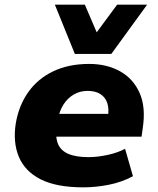

<svg xmlns="http://www.w3.org/2000/svg" viewBox="-20 -795 681 826"><path d="M339 11Q223 11 155 -23.5Q87 -58 61 -120.5Q35 -183 48 -265Q61 -341 101.5 -398.5Q142 -456 208.5 -488Q275 -520 364 -520Q439 -520 496 -488.5Q553 -457 580.5 -395.5Q608 -334 594 -243L589 -207H193L208 -305H455L444 -289Q450 -327 441.5 -352Q433 -377 411.5 -390.5Q390 -404 357 -404Q324 -404 297.5 -388.5Q271 -373 253.5 -346Q236 -319 229 -281L225 -257Q217 -209 228.5 -178.5Q240 -148 273 -133.5Q306 -119 361 -119Q399 -119 443 -128.5Q487 -138 518 -155L552 -37Q504 -11 447.5 0Q391 11 339 11ZM302 -563 216 -775H345L396 -656L484 -775H613L459 -563Z"/></svg>

Font: Nunito Sans 6pt Black
Style: Italic
Weight: 900
Italic angle: -9°
Version: Version 3.101;gftools[0.9.27]